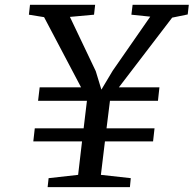

<svg xmlns="http://www.w3.org/2000/svg" viewBox="-20 -764 791 784"><path d="M142 -407.5H311L160 -694L98 -704L102.5 -744.5H368.5L364 -704L265.5 -695L371 -473.5L394 -398L440 -475L593.5 -696L516.5 -704L521.5 -744.5H751L746.5 -705L683 -692L465.5 -407.5H631L625 -352.5H429L415 -240H611L605 -186.5H408.5L392 -50L514 -36.5L510.5 0H174.5L178.5 -36.5L299 -50L315 -186.5H116L122 -240H321.5L335 -352.5H135.5Z"/></svg>

Font: Merriweather 36pt
Style: Italic
Weight: 400
Italic angle: -7.8°
Version: Version 2.101